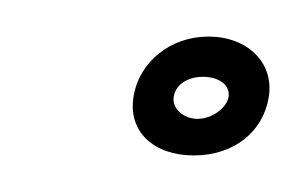

<svg xmlns="http://www.w3.org/2000/svg" viewBox="-20 -297 167 105"><path d="M75 -244C76 -251 83 -255 91 -255C99 -255 106 -251 105 -244C104 -238 96 -232 88 -232C80 -232 74 -238 75 -244ZM53 -244C50 -225 64 -212 86 -212C108 -212 124 -225 127 -244C130 -263 115 -277 94 -277C73 -277 56 -263 53 -244Z"/></svg>

Font: Hussar Tani
Style: DwaKurs
Weight: 700
Foundry: Cannot Into Space Fonts
Version: Version 0.92